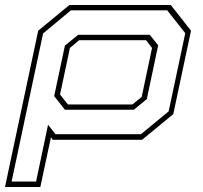

<svg xmlns="http://www.w3.org/2000/svg" viewBox="-70 -560 812 769"><path d="M-50 189 83 -437 208 -540H614L695 -437L624 -103L499 0H141L134 -10L91.5 189ZM-23.5 167H74.5L122.5 -60.5L152 -22.5H494.5L605.5 -114L672 -427L600 -518.5H214L102.5 -426ZM190 -120.5 147 -175 190 -377.5 243 -420.5H530L563.5 -378.5L518 -163L466 -120.5ZM202 -141.5H460.5L497.5 -172L539 -368L515 -399H247L210 -368L170.5 -181.5Z"/></svg>

Font: Tourney Expanded ExtraLight
Style: Italic
Weight: 200
Width: 7
Italic angle: -12°
Designer: Tyler Finck
Foundry: Etcetera Type Co
Version: Version 1.010; ttfautohint (v1.8.3)